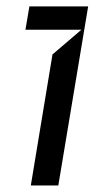

<svg xmlns="http://www.w3.org/2000/svg" viewBox="-20 -565 313 585"><path d="M157.7 0 248.6 -545.5H69.6L57.5 -474.4H228L139.9 -399.1L73.9 0Z"/></svg>

Font: Riot Sans 2.0
Style: Italic
Weight: 400
Italic angle: -9.39999°
Designer: Rasmus Andersson
Foundry: rsms
Version: Version 3.006;hotconv 1.0.109;makeotfexe 2.5.65596